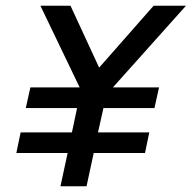

<svg xmlns="http://www.w3.org/2000/svg" viewBox="-20 -650 669 670"><path d="M191 0 216 -116H37L52 -188H231L249 -273H70L86 -345H258L121 -630H226L326 -414L516 -630H629L374 -345H535L519 -273H341L322 -188H501L486 -116H307L282 0Z"/></svg>

Font: Sometype Mono Medium
Style: Italic
Weight: 500
Italic angle: -12°
Monospace: yes
Designer: Ryoichi Tsunekawa
Foundry: Dharma Type
Version: Version 1.000; ttfautohint (v1.8.3)